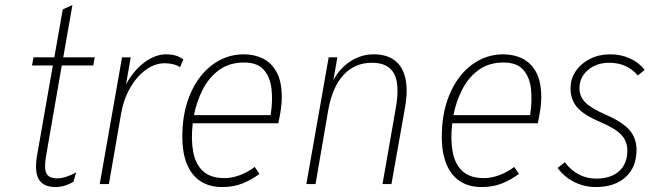

<svg xmlns="http://www.w3.org/2000/svg" viewBox="-20 -742 2636 774"><path d="M204 12Q154 12 136 -19.8Q118 -51.5 130 -119L193 -478H109L115 -511H199L233 -704L272 -722L235 -511H362L356 -478H229L166 -115Q157 -64 167 -43.5Q177 -23 210 -23Q227.5 -23 247.5 -29.5Q267.5 -36 287 -47L276 -9Q240 12 204 12Z M382 0 472 -511H507L488 -402Q519 -458.5 562.5 -490.8Q606 -523 650 -523Q693.5 -523 719 -502L706 -471Q695.5 -478.5 679.2 -482.8Q663 -487 644 -487Q604 -487 567.5 -460.2Q531 -433.5 504.5 -387.5Q478 -341.5 468 -283L419 0Z M876 12Q823.5 12 787.8 -11.8Q752 -35.5 733.5 -80.8Q715 -126 715 -191Q715 -267 734.2 -328Q753.5 -389 787.5 -432.8Q821.5 -476.5 866.5 -499.8Q911.5 -523 963 -523Q1006 -523 1040.8 -505.5Q1075.5 -488 1095.8 -450Q1116 -412 1116 -350Q1116 -330 1112.8 -305.2Q1109.5 -280.5 1102 -245H757Q749.5 -179.5 758.8 -129.8Q768 -80 798.5 -52Q829 -24 885 -24Q913.5 -24 945 -35.2Q976.5 -46.5 1007 -69L1026 -41Q995.5 -18 958.8 -3Q922 12 876 12ZM762 -278H1071Q1080 -335.5 1074.5 -383.8Q1069 -432 1043 -461Q1017 -490 964 -490Q904.5 -490 863.2 -459.8Q822 -429.5 797.2 -381Q772.5 -332.5 762 -278Z M1215 0 1305 -511H1340L1324 -419Q1349.5 -467 1393 -495Q1436.5 -523 1486 -523Q1539 -523 1571.2 -498.5Q1603.5 -474 1614.2 -426.5Q1625 -379 1613 -310L1558 0H1522L1576 -309Q1592 -401.5 1568.5 -445.2Q1545 -489 1479 -489Q1410 -489 1364.5 -439.5Q1319 -390 1303 -297L1252 0Z M1922 12Q1869.5 12 1833.8 -11.8Q1798 -35.5 1779.5 -80.8Q1761 -126 1761 -191Q1761 -267 1780.2 -328Q1799.5 -389 1833.5 -432.8Q1867.5 -476.5 1912.5 -499.8Q1957.5 -523 2009 -523Q2052 -523 2086.8 -505.5Q2121.5 -488 2141.8 -450Q2162 -412 2162 -350Q2162 -330 2158.8 -305.2Q2155.5 -280.5 2148 -245H1803Q1795.5 -179.5 1804.8 -129.8Q1814 -80 1844.5 -52Q1875 -24 1931 -24Q1959.5 -24 1991 -35.2Q2022.5 -46.5 2053 -69L2072 -41Q2041.5 -18 2004.8 -3Q1968 12 1922 12ZM1808 -278H2117Q2126 -335.5 2120.5 -383.8Q2115 -432 2089 -461Q2063 -490 2010 -490Q1950.5 -490 1909.2 -459.8Q1868 -429.5 1843.2 -381Q1818.5 -332.5 1808 -278Z M2381 12Q2350.5 12 2322 2.8Q2293.5 -6.5 2269.2 -23.8Q2245 -41 2228 -65L2257 -88Q2280.5 -56 2313 -39Q2345.5 -22 2383 -22Q2442.5 -22 2475.8 -52Q2509 -82 2509 -135Q2509 -172 2485.2 -198Q2461.5 -224 2400 -250Q2332 -279 2306 -310Q2280 -341 2280 -386Q2280 -425 2301.5 -456Q2323 -487 2359.2 -505Q2395.5 -523 2440 -523Q2483.5 -523 2520 -506.2Q2556.5 -489.5 2579 -460L2551 -438Q2507.5 -489 2436 -489Q2385 -489 2350.5 -460Q2316 -431 2316 -386Q2316 -354 2338.5 -330.2Q2361 -306.5 2421 -280Q2490 -250 2518 -217.2Q2546 -184.5 2546 -138Q2546 -68.5 2502.2 -28.2Q2458.5 12 2381 12Z"/></svg>

Font: Overpass Thin
Style: Italic
Weight: 250
Italic angle: -10°
Designer: Delve Withrington, Dave Bailey, Thomas Jockin
Foundry: Delve Fonts LLC
Version: Version 4.000